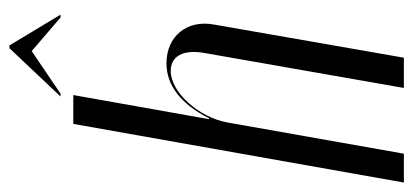

<svg xmlns="http://www.w3.org/2000/svg" viewBox="-269 -620 874 406"><g transform="rotate(-90 168.0 -417.0)"><path d="M167 -726H173L263 -787L334 -726H340L275 -834H269ZM121 -412H119L170 -699H109L-15 0H46L112 -373C123 -434 176 -493 221 -493C252 -493 267 -467 259 -422L185 0H249L319 -401C330 -459 294 -502 237 -502C191 -502 151 -472 121 -412Z"/></g></svg>

Font: Moniqa Ita Display
Style: Italic
Weight: 400
Italic angle: -10°
Designer: Rajesh Rajput
Foundry: Rajesh Rajput
Version: Version 1.000